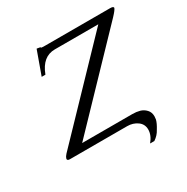

<svg xmlns="http://www.w3.org/2000/svg" viewBox="-178 -790 1064 1094"><g transform="rotate(-30 354.5 -242.5)"><path d="M495.1 -43Q521.5 -43 543.5 -36.9Q565.4 -30.8 581.8 -13.4Q598.1 3.9 598.1 30.8Q598.1 37.1 596.2 50.8Q590.8 73.2 570.8 105Q556.6 132.8 526.9 152.8H499Q529.8 115.7 529.8 78.1Q529.8 42.5 501.2 22.2Q472.7 2 435.1 2H59.1Q43.5 2 42 -6.8Q42.5 -8.3 42.5 -10.3Q42.5 -12.2 43 -13.2Q45.4 -22 57.1 -35.2L583 -583H296.9Q215.8 -583 179.2 -486.8L178.2 -484.9H153.8L209 -638.2H211.9L231 -634.8L232.9 -633.8V-631.8Q232.9 -628.9 258.8 -628.9H687Q709 -628.9 709 -619.1Q706.5 -607.9 675.8 -575.2L165 -43Z"/></g></svg>

Font: Common Serif SemiBold
Style: Italic
Weight: 600
Italic angle: -12°
Designer: Philipp H. Poll, Khaled Hosny
Foundry: Stefan Peev, Context Ltd.
Version: Version 1.026